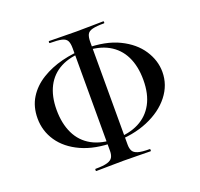

<svg xmlns="http://www.w3.org/2000/svg" viewBox="-124 -812 1030 987"><g transform="rotate(-20 391.5 -318.5)"><path d="M377 -71Q273 -71 199.5 -104.5Q126 -138 87.5 -194.5Q49 -251 49 -320Q49 -384 78.5 -431.5Q108 -479 159 -510.5Q210 -542 273.5 -558Q337 -574 404 -574Q513 -574 586 -538.5Q659 -503 696.5 -446Q734 -389 734 -326Q734 -255 688.5 -197Q643 -139 562.5 -105Q482 -71 377 -71ZM391 -85Q465 -85 518 -112Q571 -139 599.5 -191.5Q628 -244 628 -321Q628 -396 601.5 -450Q575 -504 522.5 -533Q470 -562 392 -562Q315 -562 262.5 -534.5Q210 -507 183 -454.5Q156 -402 156 -328Q156 -253 182.5 -198Q209 -143 261.5 -114Q314 -85 391 -85ZM241 37Q238 37 238 31Q238 25 241 25Q284 25 305.5 18.5Q327 12 334.5 -1.5Q342 -15 342 -36V-598Q342 -625 334.5 -639Q327 -653 305.5 -658Q284 -663 241 -663Q238 -663 238 -668.5Q238 -674 241 -674Q271 -674 309 -673Q347 -672 389 -672Q434 -672 471 -673Q508 -674 537 -674Q540 -674 540 -668.5Q540 -663 537 -663Q496 -663 474 -657.5Q452 -652 445 -637.5Q438 -623 438 -596V-35Q438 -15 445 -1.5Q452 12 473 18.5Q494 25 537 25Q540 25 540 31Q540 37 537 37Q507 37 470.5 36Q434 35 389 35Q346 35 308.5 36Q271 37 241 37Z"/></g></svg>

Font: Cormorant SemiBold
Style: Regular
Weight: 600
Designer: Christian Thalmann (Catharsis Fonts)
Foundry: Catharsis Fonts
Version: Version 4.000